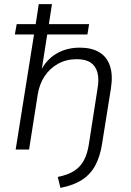

<svg xmlns="http://www.w3.org/2000/svg" viewBox="-20 -725 637 931"><path d="M273 186 260 133Q310 123 340 103.5Q370 84 387 52Q404 20 411 -26L453 -296Q461 -341 452.5 -373Q444 -405 419.5 -421.5Q395 -438 352 -438Q301 -438 261 -415.5Q221 -393 196 -355Q171 -317 163 -267L121 0H56L145 -558H52L61 -608H153L168 -705H232L217 -608H412L404 -558H209L180 -373H174Q200 -432 250.5 -463Q301 -494 367 -494Q424 -494 461 -472Q498 -450 513 -406Q528 -362 518 -297L475 -28Q466 31 443.5 74.5Q421 118 380 145.5Q339 173 273 186Z"/></svg>

Font: Nunito Sans 10pt Light
Style: Italic
Weight: 300
Italic angle: -9°
Designer: Vernon Adams
Foundry: Vernon Adams
Version: Version 3.101;gftools[0.9.27]